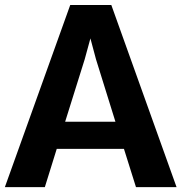

<svg xmlns="http://www.w3.org/2000/svg" viewBox="-22 -770 746 790"><path d="M162.5 0H-2L267 -749.5H436L704.5 0H537.5L488 -157.5H211.5ZM350 -612 326.5 -526 246 -269H453L373 -526Z"/></svg>

Font: Koeln Type Sans
Style: Bold
Weight: 700
Designer: Eben Sorkin
Foundry: Eben Sorkin
Version: Version 2.001